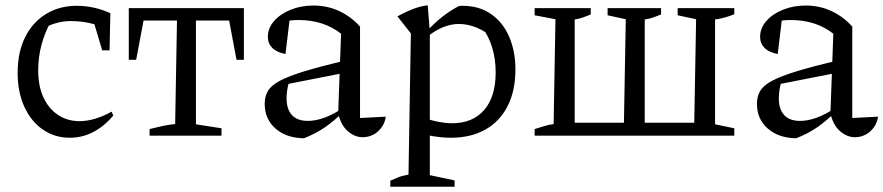

<svg xmlns="http://www.w3.org/2000/svg" viewBox="-20 -515 3354 729"><path d="M245 8Q187 8 142 -23.5Q97 -55 72 -110.5Q47 -166 47 -238Q47 -317 75.5 -374Q104 -431 155 -462Q206 -493 271 -493Q304 -493 336 -486Q368 -479 399 -465L385 -405Q323 -435 248 -435Q220 -435 192 -427Q164 -419 139 -404L173 -432Q150 -392 137.5 -344.5Q125 -297 125 -249Q125 -188 145 -145Q165 -102 200.5 -78.5Q236 -55 282 -55Q310 -55 340.5 -64Q371 -73 404 -91L410 -76Q338 8 245 8ZM368 -324 326 -465H399L396 -324Z M906 -484V-288H878L850 -437H724V-43L821 -28V0H548V-25Q572 -31 596.5 -36.5Q621 -42 645 -44L652 -437H525L497 -288H469V-484Z M1357 6Q1327 6 1300.5 -17Q1274 -40 1264 -85L1275 -387Q1209 -439 1113 -439Q1094 -439 1075 -436.5Q1056 -434 1039 -430L1081 -452L1064 -310Q1031 -316 1014 -333Q997 -350 997 -375Q997 -408 1020.5 -435Q1044 -462 1083.5 -478Q1123 -494 1170 -494Q1223 -494 1268 -473Q1313 -452 1347 -414V-67L1445 -72Q1441 -47 1427.5 -29.5Q1414 -12 1396 -3Q1378 6 1357 6ZM1134 10Q1067 9 1026 -27Q985 -63 985 -121Q985 -149 997.5 -170Q1010 -191 1043 -208.5Q1076 -226 1136.5 -244.5Q1197 -263 1291 -285V-239L1052 -192L1078 -205Q1073 -190 1070.5 -173Q1068 -156 1068 -142Q1068 -101 1088 -78.5Q1108 -56 1149 -56Q1178 -56 1211.5 -68Q1245 -80 1282 -105V-89Q1250 -57 1215 -32.5Q1180 -8 1134 10Z M1692 8Q1660 8 1623.5 2Q1587 -4 1548 -17L1566 -75Q1605 -61 1637.5 -54Q1670 -47 1696 -47Q1775 -47 1818.5 -97.5Q1862 -148 1862 -240Q1862 -290 1849 -333.5Q1836 -377 1809 -414L1856 -369Q1790 -424 1722 -424Q1664 -424 1604 -377V-400Q1632 -430 1661 -452.5Q1690 -475 1722 -492Q1726 -493 1730 -493Q1734 -493 1736 -493Q1799 -493 1844 -462Q1889 -431 1913 -376Q1937 -321 1937 -251Q1937 -170 1907 -111.5Q1877 -53 1822 -22.5Q1767 8 1692 8ZM1462 194V171Q1476 165 1491.5 158.5Q1507 152 1531 148L1540 -388L1489 -453Q1518 -469 1546 -480Q1574 -491 1604 -495L1612 -396V150L1706 170V194Z M2010 0V-25Q2027 -30 2044 -35.5Q2061 -41 2082 -44L2089 -442L2010 -457V-484H2223V-460Q2207 -454 2194 -449Q2181 -444 2162 -441V-49H2349L2356 -442L2287 -457V-484H2490V-460Q2474 -454 2461 -449Q2448 -444 2428 -441V-49H2616L2623 -442L2553 -457V-484H2768V-461Q2751 -454 2733.5 -449Q2716 -444 2695 -441V-43L2768 -28V0Z M3226 6Q3196 6 3169.5 -17Q3143 -40 3133 -85L3144 -387Q3078 -439 2982 -439Q2963 -439 2944 -436.5Q2925 -434 2908 -430L2950 -452L2933 -310Q2900 -316 2883 -333Q2866 -350 2866 -375Q2866 -408 2889.5 -435Q2913 -462 2952.5 -478Q2992 -494 3039 -494Q3092 -494 3137 -473Q3182 -452 3216 -414V-67L3314 -72Q3310 -47 3296.5 -29.5Q3283 -12 3265 -3Q3247 6 3226 6ZM3003 10Q2936 9 2895 -27Q2854 -63 2854 -121Q2854 -149 2866.5 -170Q2879 -191 2912 -208.5Q2945 -226 3005.5 -244.5Q3066 -263 3160 -285V-239L2921 -192L2947 -205Q2942 -190 2939.5 -173Q2937 -156 2937 -142Q2937 -101 2957 -78.5Q2977 -56 3018 -56Q3047 -56 3080.5 -68Q3114 -80 3151 -105V-89Q3119 -57 3084 -32.5Q3049 -8 3003 10Z"/></svg>

Font: Piazzolla 24pt
Style: Regular
Weight: 400
Designer: Juan Pablo del Peral
Foundry: Huerta Tipografica
Version: Version 2.005